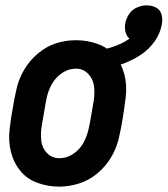

<svg xmlns="http://www.w3.org/2000/svg" viewBox="-20 -688 625 716"><path d="M371 -431 355 -501Q425 -516 463 -544Q453 -552 449 -565Q444 -582 447 -600Q450 -618 461 -635Q472 -652 490.5 -660Q509 -668 527 -668Q546 -668 561.5 -660Q577 -652 582 -635Q587 -618 584 -599Q578 -564 556.5 -533.5Q535 -503 504 -483Q473 -463 439.5 -450.5Q406 -438 371 -431ZM201 8Q159 8 120 -6Q81 -20 56 -50.5Q31 -81 21 -120.5Q11 -160 15.5 -202.5Q20 -245 28 -287Q34 -324 42.5 -360Q51 -396 71 -429.5Q91 -463 122 -489Q153 -515 189 -526.5Q225 -538 263 -538H264Q306 -538 344.5 -524Q383 -510 408.5 -479.5Q434 -449 444 -409.5Q454 -370 449 -327.5Q444 -285 437 -243Q431 -206 422.5 -170Q414 -134 393.5 -100Q373 -66 342 -40.5Q311 -15 274 -3.5Q237 8 201 8ZM202 -98Q229 -98 253 -114Q277 -130 290.5 -154.5Q304 -179 310 -205Q316 -231 320 -257Q325 -284 329.5 -312Q334 -340 330.5 -367Q327 -394 308.5 -413Q290 -432 263 -432Q236 -432 212 -416Q188 -400 174 -375.5Q160 -351 154.5 -325Q149 -299 145 -273Q140 -246 135.5 -218Q131 -190 134 -163Q137 -136 155.5 -117Q174 -98 202 -98Z"/></svg>

Font: Iosevka SS08
Style: Bold Italic
Weight: 700
Italic angle: -10°
Monospace: yes
Designer: Belleve Invis
Foundry: Belleve Invis
Version: 2.1.0; ttfautohint (v1.8.2)